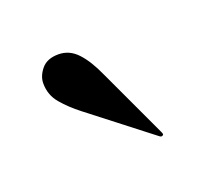

<svg xmlns="http://www.w3.org/2000/svg" viewBox="-47 -691 302 272"><g transform="rotate(-20 104.5 -554.5)"><path d="M111 -585 159.5 -481Q161.5 -477 160.5 -476Q158 -473.5 155 -476L63.5 -547Q48 -559 37 -572Q26 -585 26 -602.5Q26 -613.5 34.5 -623.8Q43 -634 60 -634Q76.5 -634 88.5 -621.2Q100.5 -608.5 111 -585Z"/></g></svg>

Font: Fraunces 144pt S000
Style: Regular
Weight: 400
Version: Version 1.000; ttfautohint (v1.8.3)